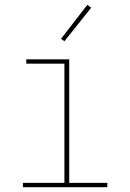

<svg xmlns="http://www.w3.org/2000/svg" viewBox="-20 -776 540 796"><path d="M75 0V-18H247V-512H89V-530H267V-18H425V0ZM247 -605 233 -615 342 -756 358 -744Z"/></svg>

Font: Iosevka Slab Thin
Style: Regular
Weight: 100
Monospace: yes
Designer: Belleve Invis
Foundry: Belleve Invis
Version: Version 11.1.0; ttfautohint (v1.8.3)